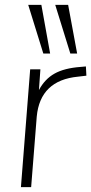

<svg xmlns="http://www.w3.org/2000/svg" viewBox="-20 -769 375 789"><path d="M333 -496 335 -458 301 -454Q145 -439 131 -290L108 0H66L104 -484H146L140 -399Q164 -444 204 -466.5Q244 -489 311 -494ZM186 -549H158L96 -749H150ZM297 -549H269L207 -749H260Z"/></svg>

Font: Iunito ExtraLight
Style: Italic
Weight: 200
Italic angle: -4.541°
Designer: Vernon Adams
Foundry: Vernon Adams
Version: Version 2.001;November 30, 2019;FontCreator 12.0.0.2547 64-b